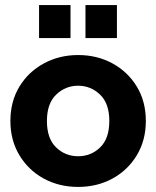

<svg xmlns="http://www.w3.org/2000/svg" viewBox="-20 -725 616 757"><path d="M288 12Q213 12 152.5 -21Q92 -54 56.5 -113Q21 -172 21 -248Q21 -325 56.5 -383.5Q92 -442 153 -475Q214 -508 288 -508Q363 -508 423.5 -475Q484 -442 519.5 -383.5Q555 -325 555 -248Q555 -172 519.5 -113Q484 -54 423.5 -21Q363 12 288 12ZM288 -109Q339 -109 375 -144Q411 -179 411 -248Q411 -317 374.5 -352Q338 -387 288 -387Q238 -387 201.5 -352Q165 -317 165 -248Q165 -179 201 -144Q237 -109 288 -109ZM317 -575V-705H441V-575ZM134 -575V-705H258V-575Z"/></svg>

Font: Host Grotesk ExtraBold
Style: Regular
Weight: 800
Designer: Doğukan Karapınar
Foundry: Element Type
Version: Version 1.003; ttfautohint (v1.8.4.7-5d5b)